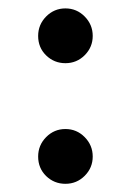

<svg xmlns="http://www.w3.org/2000/svg" viewBox="-20 -438 311 457"><path d="M70.8 -352.5Q70.8 -379.4 89.8 -398.7Q108.9 -418 135.7 -418Q162.6 -418 181.6 -398.7Q200.7 -379.4 200.7 -352.5Q200.7 -325.7 181.6 -306.6Q162.6 -287.6 135.7 -287.6Q108.9 -287.6 89.8 -306.2Q70.8 -324.7 70.8 -352.5ZM70.8 -65.4Q70.8 -92.3 89.8 -111.6Q108.9 -130.9 135.7 -130.9Q162.6 -130.9 181.6 -111.6Q200.7 -92.3 200.7 -65.4Q200.7 -38.6 181.6 -19.5Q162.6 -0.5 135.7 -0.5Q108.9 -0.5 89.8 -19Q70.8 -37.6 70.8 -65.4Z"/></svg>

Font: Vazirmatn RD FD
Style: Regular
Weight: 400
Designer: Saber Rastikerdar
Foundry: Saber Rastikerdar
Version: Version 33.003